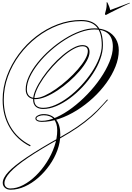

<svg xmlns="http://www.w3.org/2000/svg" viewBox="-20 -1036 1157 1681"><path d="M73 625Q42 625 23 608Q4 591 4 565Q4 522 54.5 468Q105 414 215.5 340Q326 266 506 165Q589 119 654 74.5Q719 30 774 -17.5Q829 -65 879 -121L917 -163H927L888 -121Q836 -61 781.5 -13Q727 35 661.5 80Q596 125 509 174Q336 270 228 343Q120 416 69.5 471Q19 526 19 567Q19 589 33 601.5Q47 614 71 614Q126 614 184 583.5Q242 553 295 501Q348 449 390 383Q432 317 456.5 245.5Q481 174 481 105Q481 41 450.5 7Q420 -27 363 -27Q338 -27 318.5 -18.5Q299 -10 299 1Q299 11 311.5 16.5Q324 22 345 22Q404 22 472.5 -8.5Q541 -39 611 -91.5Q681 -144 745 -210.5Q809 -277 859 -350Q909 -423 938.5 -494.5Q968 -566 968 -627Q968 -778 808 -778Q750 -778 683.5 -754Q617 -730 550.5 -688Q484 -646 424 -593Q364 -540 317 -481Q270 -422 242.5 -364Q215 -306 215 -254Q215 -217 234.5 -197.5Q254 -178 291 -178Q326 -178 372.5 -199.5Q419 -221 470.5 -257Q522 -293 571.5 -337.5Q621 -382 661 -428Q701 -474 725 -516Q749 -558 749 -589Q749 -631 701 -631Q668 -631 624 -607Q580 -583 533 -542.5Q486 -502 441 -452.5Q396 -403 359.5 -350Q323 -297 301.5 -248.5Q280 -200 280 -163Q280 -92 358 -92Q408 -92 465.5 -117.5Q523 -143 580.5 -186.5Q638 -230 690 -286Q742 -342 783 -403.5Q824 -465 847.5 -526Q871 -587 871 -640Q871 -748 827 -799.5Q783 -851 690 -851Q587 -851 488 -813.5Q389 -776 303 -709.5Q217 -643 152 -556Q87 -469 50 -368Q13 -267 13 -162Q13 -26 74 76.5Q135 179 248 236L243 245Q128 187 65.5 81Q3 -25 3 -162Q3 -269 40.5 -371Q78 -473 144 -562Q210 -651 297 -718Q384 -785 484.5 -823Q585 -861 690 -861Q787 -861 834 -807Q881 -753 881 -640Q881 -582 858 -518.5Q835 -455 794.5 -392.5Q754 -330 701.5 -274Q649 -218 590.5 -175Q532 -132 472.5 -107Q413 -82 358 -82Q315 -82 292.5 -103Q270 -124 270 -163Q270 -202 292 -251.5Q314 -301 351 -355Q388 -409 433.5 -460Q479 -511 527.5 -551.5Q576 -592 621 -616.5Q666 -641 701 -641Q764 -641 764 -581Q764 -547 740 -503.5Q716 -460 676 -413.5Q636 -367 586 -323Q536 -279 483 -244Q430 -209 380 -188.5Q330 -168 291 -168Q250 -168 227.5 -190.5Q205 -213 205 -254Q205 -307 232.5 -366.5Q260 -426 308 -486Q356 -546 417 -600Q478 -654 546 -696.5Q614 -739 681.5 -763.5Q749 -788 808 -788Q872 -788 919.5 -764Q967 -740 993.5 -696.5Q1020 -653 1020 -595Q1020 -526 991 -453Q962 -380 911.5 -310Q861 -240 794.5 -178.5Q728 -117 652.5 -70Q577 -23 498.5 4Q420 31 345 31Q320 31 305 22.5Q290 14 290 1Q290 -14 312 -25.5Q334 -37 363 -37Q431 -37 469.5 9.5Q508 56 508 140Q508 209 483 278Q458 347 414 409.5Q370 472 314.5 520.5Q259 569 197 597Q135 625 73 625ZM1116 -1012 1117 -1008Q1102 -1002 1071.5 -987Q1041 -972 1006 -955Q971 -938 944 -924Q917 -910 908 -905Q899 -905 899 -915Q904 -932 909 -954Q914 -976 914 -996Q914 -1001 914 -1005.5Q914 -1010 913 -1014Q913 -1016 917 -1016Q919 -1016 921 -1013Q929 -996 935 -981Q941 -966 945 -948Z"/></svg>

Font: Ballet 24pt
Style: Regular
Weight: 400
Designer: Maximiliano R. Sproviero
Foundry: Omnibus-Type
Version: Version 1.100